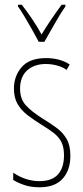

<svg xmlns="http://www.w3.org/2000/svg" viewBox="-20 -849 352 813"><path d="M278 -189Q278 -129 245.5 -92.5Q213 -56 147 -56Q110 -56 81.5 -66Q53 -76 36 -87V-118Q58 -102 87 -92Q116 -82 147 -82Q200 -82 225.5 -110.5Q251 -139 251 -191Q251 -226 240 -247.5Q229 -269 208 -285.5Q187 -302 157 -320Q123 -341 96.5 -361.5Q70 -382 54.5 -408.5Q39 -435 39 -474Q39 -527 72 -565Q105 -603 175 -603Q234 -603 275 -576L262 -553Q246 -565 222 -571.5Q198 -578 174 -578Q125 -578 95 -551Q65 -524 65 -473Q65 -430 89.5 -403Q114 -376 162 -346Q195 -326 221 -306.5Q247 -287 262.5 -260Q278 -233 278 -189ZM144 -672Q131 -697 114.5 -726Q98 -755 82.5 -781Q67 -807 56 -822V-829H72Q92 -804 115 -770Q138 -736 156 -703Q176 -736 196 -765.5Q216 -795 241 -829H257V-822Q235 -790 211.5 -748.5Q188 -707 168 -672Z"/></svg>

Font: Noto Sans Malayalam UI ExtraCondensed Thin
Style: Regular
Weight: 100
Width: 2
Designer: Jelle Bosma - Monotype Design Team
Foundry: Monotype Imaging Inc.
Version: Version 2.104; ttfautohint (v1.8.4.7-5d5b)